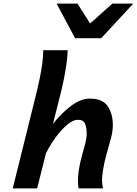

<svg xmlns="http://www.w3.org/2000/svg" viewBox="-20 -1055 766 1075"><path d="M556.6 0H419.9Q418 -11.2 417.2 -22.9Q416.5 -34.7 416.5 -46.4Q416.5 -60.5 418 -75.2Q419.4 -89.8 421.4 -104Q427.7 -143.6 438.2 -180.7Q448.7 -217.8 457 -249.8Q465.3 -281.7 465.3 -305.2Q465.3 -340.8 456.1 -362.5Q446.8 -384.3 415 -384.3Q389.6 -384.3 356.7 -356.9Q323.7 -329.6 292 -286.4Q260.3 -243.2 236.8 -195.3L188 0H51.3L184.1 -534.7Q192.9 -570.8 201.7 -612.5Q210.4 -654.3 216.3 -696.3Q222.2 -738.3 222.2 -773.9H358.9Q358.9 -747.1 353.3 -705.6Q347.7 -664.1 338.9 -618.9Q330.1 -573.7 320.3 -534.7L276.4 -361.3Q323.2 -420.9 377.4 -461.9Q431.6 -502.9 483.4 -502.9Q554.2 -502.9 583 -460.4Q611.8 -418 611.8 -354Q611.8 -321.3 601.1 -280.5Q590.3 -239.7 577.4 -195.1Q564.5 -150.4 557.1 -105Q554.7 -88.4 553 -74.5Q551.3 -60.5 551.3 -43.9Q551.3 -33.2 553 -22Q554.7 -10.7 556.6 0ZM608.9 -1034.7H726.1L546.9 -841.3H400.4L296.9 -1034.7H414.1L484.4 -923.3Z"/></svg>

Font: Andika
Style: Bold Italic
Weight: 700
Italic angle: -14°
Designer: Victor Gaultney, Annie Olsen, Julie Remington, Don Collingsworth, Eric Hays, Becca Hirsbrunner
Foundry: SIL International
Version: Version 6.101